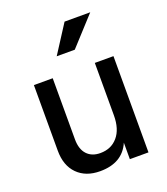

<svg xmlns="http://www.w3.org/2000/svg" viewBox="-138 -847 828 950"><g transform="rotate(-20 275.5 -372.0)"><path d="M383.8 -506.8V-231Q383.8 -158.2 349.4 -118.2Q314.9 -78.1 257.8 -78.1Q212.9 -78.1 187.5 -105.7Q162.1 -133.3 162.1 -185.1V-506.8H63V-161.1Q63 -83 106.9 -38.6Q150.9 5.9 226.1 5.9Q343.8 5.9 383.8 -86.9V0H481.9V-506.8ZM313 -750 217.8 -602.1H313L448.2 -750Z"/></g></svg>

Font: FAU Chimera Medium
Style: Regular
Weight: 500
Version: Version 1.002;hotconv 1.0.117;makeotfexe 2.5.65602